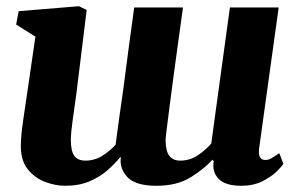

<svg xmlns="http://www.w3.org/2000/svg" viewBox="-20 -588 962 618"><path d="M226 -288Q220 -244.5 214 -201.8Q208 -159 208 -138Q208 -102 219.2 -86.5Q230.5 -71 255 -71Q284.5 -71 309.2 -86.5Q334 -102 352 -122Q358 -167 364.2 -212Q370.5 -257 377 -302Q385.5 -368 394.2 -433.5Q403 -499 412 -564H569Q562.5 -516.5 554.8 -461.2Q547 -406 539.8 -351.5Q532.5 -297 526.5 -250.8Q520.5 -204.5 516.8 -174.2Q513 -144 513 -138Q513 -102 525 -86.5Q537 -71 560 -71Q591 -71 616.5 -88Q642 -105 660 -126L720 -564H877L814 -110Q809.5 -73 834 -73Q842.5 -73 851 -77.2Q859.5 -81.5 879 -95L892 -61Q887.5 -52.5 870 -35.5Q852.5 -18.5 823.8 -4.2Q795 10 757 10Q705.5 10 683.8 -12.2Q662 -34.5 668 -69L664 -74Q638 -45 594 -17.5Q550 10 484 10Q416 10 390 -18Q364 -46 369 -82H367Q350.5 -62 326.8 -40.8Q303 -19.5 269.2 -4.8Q235.5 10 189 10Q159.5 10 127 -1.8Q94.5 -13.5 71.2 -40.8Q48 -68 47 -115Q47 -149.5 54.2 -198.2Q61.5 -247 68 -292L94 -470L32 -509L40 -552L234 -568L259 -556Z"/></svg>

Font: Merriweather Black
Style: Italic
Weight: 900
Italic angle: -7.8°
Designer: Eben Sorkin
Foundry: Eben Sorkin
Version: Version 2.200;gftools[0.9.31]